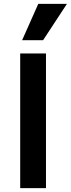

<svg xmlns="http://www.w3.org/2000/svg" viewBox="-20 -978 368 998"><path d="M85 -700H219V0H85ZM179 -958H328L204 -769H95Z"/></svg>

Font: Niramit
Style: Bold
Weight: 700
Designer: Katatrad Aksorn Co.,Ltd.
Foundry: Cadson Demak Co.,Ltd.
Version: Version 1.001; ttfautohint (v1.6)